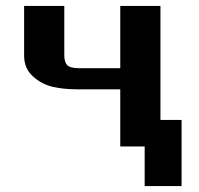

<svg xmlns="http://www.w3.org/2000/svg" viewBox="-20 -492 669 645"><path d="M61 -305V-472H196V-307Q196 -283 206 -273Q216 -263 244 -263H384V-472H519V-89H590V133H466V0H384V-192H238Q193 -192 156.5 -200.5Q120 -209 90.5 -235.5Q61 -262 61 -305Z"/></svg>

Font: Coval
Style: Black
Weight: 1000
Foundry: Context Ltd
Version: Version 001.000